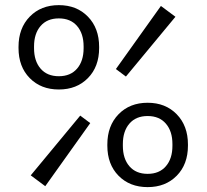

<svg xmlns="http://www.w3.org/2000/svg" viewBox="-20 -734 825 767"><path d="M622.8 -710.2 680.8 -667 483 -428.2 443 -458.2ZM160.8 9.8 102.8 -33.5 300.5 -272.2 340.5 -242.2ZM54 -546.8Q54 -621.5 98.8 -667.5Q143.5 -713.5 215 -713.5Q286.5 -713.5 331.2 -667.5Q376 -621.5 376 -546.8V-542.2Q376 -467.5 331.2 -422Q286.5 -376.5 215 -376.5Q143.5 -376.5 98.8 -422Q54 -467.5 54 -542.2ZM116 -541.5Q116 -490.2 142.1 -459.9Q168.2 -429.5 215 -429.5Q261.8 -429.5 287.9 -459.9Q314 -490.2 314 -541.5V-548.5Q314 -599.8 287.9 -630.1Q261.8 -660.5 215 -660.5Q168.2 -660.5 142.1 -630.1Q116 -599.8 116 -548.5ZM408.8 -156.8Q408.8 -231.5 453.5 -277.5Q498.2 -323.5 569.8 -323.5Q641.2 -323.5 686 -277.5Q730.8 -231.5 730.8 -156.8V-152.2Q730.8 -77.5 686 -32Q641.2 13.5 569.8 13.5Q498.2 13.5 453.5 -32Q408.8 -77.5 408.8 -152.2ZM470.8 -151.5Q470.8 -100.2 496.9 -69.9Q523 -39.5 569.8 -39.5Q616.5 -39.5 642.6 -69.9Q668.8 -100.2 668.8 -151.5V-158.5Q668.8 -209.8 642.6 -240.1Q616.5 -270.5 569.8 -270.5Q523 -270.5 496.9 -240.1Q470.8 -209.8 470.8 -158.5Z"/></svg>

Font: Space Grotesk Variable
Style: Regular
Weight: 400
Designer: Florian Karsten (Space Grotesk), Colophon Foundry (Space Mono)
Foundry: Florian Karsten
Version: Version 1.106